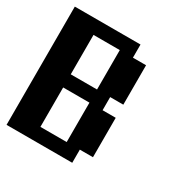

<svg xmlns="http://www.w3.org/2000/svg" viewBox="-134 -677 769 791"><g transform="rotate(30 250.0 -281.0)"><path d="M0 0H312.5V-62.5H375V-250H312.5V-312.5H375V-500H312.5V-562.5H0ZM250 -312.5H125V-500H250ZM250 -62.5H125V-250H250Z"/></g></svg>

Font: Chicago Kare
Style: Regular
Weight: 400
Designer: Duane King
Version: Version 1.001;hotconv 1.0.109;makeotfexe 2.5.65596